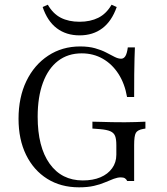

<svg xmlns="http://www.w3.org/2000/svg" viewBox="-20 -778 704 809"><path d="M312.9 11.3Q236.3 11.3 179 -24.6Q121.8 -60.5 89.9 -125.4Q58.1 -190.3 58.1 -277.4Q58.1 -367.7 91.1 -436.3Q124.2 -504.8 183.1 -543.5Q241.9 -582.3 317.7 -582.3Q354 -582.3 381 -574.6Q408.1 -566.9 427.8 -556.5Q447.6 -546 462.9 -538.3Q478.2 -530.6 490.3 -530.6Q501.6 -530.6 508.5 -541.9Q515.3 -553.2 518.5 -578.2H548.4Q547.6 -558.1 546.8 -531.5Q546 -504.8 545.6 -466.1Q545.2 -427.4 545.2 -369.4H515.3Q505.6 -425.8 479 -466.9Q452.4 -508.1 412.9 -530.6Q373.4 -553.2 324.2 -553.2Q266.1 -553.2 224.6 -521.4Q183.1 -489.5 160.9 -429.4Q138.7 -369.4 138.7 -286.3Q138.7 -158.9 189.1 -88.3Q239.5 -17.7 329 -17.7Q371.8 -17.7 403.2 -31Q434.7 -44.4 452.4 -69Q470.2 -93.5 470.2 -125.8V-166.9Q470.2 -191.9 464.9 -205.2Q459.7 -218.5 444.8 -225Q429.8 -231.5 401.6 -233.9L369.4 -236.3V-265.3Q383.9 -265.3 405.6 -264.5Q427.4 -263.7 452 -263.3Q476.6 -262.9 500.8 -262.9H508.1Q529 -262.9 552 -263.7Q575 -264.5 592.7 -265.3V-236.3L583.1 -234.7Q559.7 -230.6 552.4 -218.1Q545.2 -205.6 545.2 -166.9V-15.3H516.1Q512.1 -23.4 506 -27Q500 -30.6 488.7 -30.6Q475.8 -30.6 459.3 -24.6Q442.7 -18.5 422.6 -9.7Q402.4 -0.8 375.8 5.2Q349.2 11.3 312.9 11.3ZM315.3 -629Q258.9 -629 219.4 -658.9Q179.8 -688.7 159.7 -748.4L181.5 -758.1Q203.2 -720.2 236.3 -703.2Q269.4 -686.3 315.3 -686.3Q360.5 -686.3 394.4 -703.2Q428.2 -720.2 450 -758.1L471.8 -748.4Q450.8 -688.7 411.3 -658.9Q371.8 -629 315.3 -629Z"/></svg>

Font: Playfair 5pt SemiExpanded Light Light
Style: Regular
Weight: 300
Version: Version 2.203